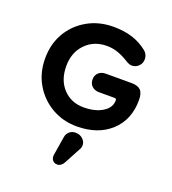

<svg xmlns="http://www.w3.org/2000/svg" viewBox="-114 -501 687 768"><g transform="rotate(20 230.0 -117.5)"><path d="M236 10Q177 10 129 -18Q81 -46 53 -94Q25 -142 25 -203Q25 -264 52.5 -311.5Q80 -359 129 -387Q178 -415 240 -415Q284 -415 319.5 -404Q355 -393 385 -369Q401 -356 401 -335Q401 -318 389 -306Q377 -294 360 -294Q349 -294 335 -303Q313 -317 290 -325.5Q267 -334 241 -334Q186 -334 150.5 -297.5Q115 -261 115 -203Q115 -143 149 -107Q183 -71 236 -71Q285 -71 316.5 -90.5Q348 -110 348 -141Q348 -149 341 -149H274Q255 -149 243.5 -160Q232 -171 232 -189Q232 -206 243.5 -217Q255 -228 274 -228H384Q411 -228 423 -215.5Q435 -203 435 -174Q435 -90 380.5 -40Q326 10 236 10ZM243 160Q232 180 215 180Q202 180 195 170.5Q188 161 190 148L203 68Q205 54 215.5 44.5Q226 35 242 35Q263 35 276 50Q289 65 283 85Z"/></g></svg>

Font: Dongle
Style: Bold
Weight: 700
Designer: Yanghee Ryu
Foundry: Yanghee Ryu
Version: Version 2.000